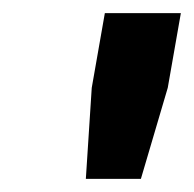

<svg xmlns="http://www.w3.org/2000/svg" viewBox="-20 -720 296 293"><path d="M120 -586 140 -700H256L236 -586L195 -447H111Z"/></svg>

Font: Chakra Petch SemiBold
Style: Italic
Weight: 600
Italic angle: -10°
Designer: Katatrad Aksorn Co.,Ltd.
Foundry: Cadson Demak Co.,Ltd.
Version: Version 1.000; ttfautohint (v1.6)